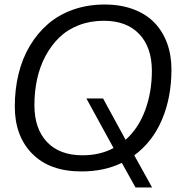

<svg xmlns="http://www.w3.org/2000/svg" viewBox="-20 -742 783 842"><path d="M647 80.1H574.2L514.2 -27.8Q437.5 9.8 336.9 9.8Q197.8 9.8 121.3 -67.9Q44.9 -145.5 44.9 -274.9Q44.9 -350.6 61.5 -418.5Q78.1 -486.3 111.3 -541.7Q144.5 -597.2 191.4 -637.5Q238.3 -677.7 301.5 -700Q364.7 -722.2 439 -722.2Q509.3 -722.2 565.2 -701.2Q621.1 -680.2 657.5 -642.3Q693.8 -604.5 712.9 -552.2Q731.9 -500 731.9 -437Q731.9 -314.9 690.2 -217Q648.4 -119.1 568.8 -61ZM341.8 -61Q418.9 -61 478 -92.8L358.9 -310.1H432.1L530.8 -128.9Q586.9 -178.7 616.5 -258.3Q646 -337.9 646 -431.2Q646 -534.2 590.8 -592.5Q535.6 -650.9 435.1 -650.9Q376 -650.9 325.9 -631.6Q275.9 -612.3 240.5 -578.1Q205.1 -543.9 179.9 -497.1Q154.8 -450.2 142.8 -395.5Q130.9 -340.8 130.9 -280.8Q130.9 -177.7 186 -119.4Q241.2 -61 341.8 -61Z"/></svg>

Font: Creato Display
Style: Italic
Weight: 400
Italic angle: -10°
Version: Version 1.000